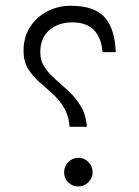

<svg xmlns="http://www.w3.org/2000/svg" viewBox="-20 -658 491 677"><path d="M63 -479Q63 -526.9 85.9 -562.5Q108.9 -598.1 146.7 -617.9Q184.6 -637.7 229 -637.7Q312 -637.7 348.4 -597.9Q384.8 -558.1 388.2 -474.1H341.3Q338.4 -522 312.7 -550.5Q287.1 -579.1 234.4 -579.1Q186 -579.1 154.1 -551.8Q122.1 -524.4 122.1 -474.6Q122.1 -443.4 137.7 -420.4Q153.3 -397.5 176.8 -377.2Q200.2 -356.9 224.1 -334.5Q248 -312 265.6 -282.5Q283.2 -252.9 286.6 -210.9H225.6Q222.2 -252 204.8 -279.8Q187.5 -307.6 163.8 -328.9Q140.1 -350.1 116.9 -370.6Q93.8 -391.1 78.4 -416.5Q63 -441.9 63 -479ZM206.1 -50.8Q206.1 -71.8 220.9 -86.7Q235.8 -101.6 256.3 -101.6Q276.9 -101.6 291.7 -86.7Q306.6 -71.8 306.6 -50.8Q306.6 -30.3 291.7 -15.4Q276.9 -0.5 256.3 -0.5Q235.4 -0.5 220.7 -14.9Q206.1 -29.3 206.1 -50.8Z"/></svg>

Font: Vazir Thin FD-UI
Style: Thin-FD-UI
Weight: 100
Designer: Saber Rastikerdar
Foundry: Saber Rastikerdar
Version: Version 30.1.0